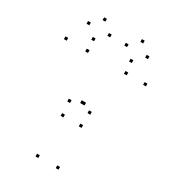

<svg xmlns="http://www.w3.org/2000/svg" viewBox="-230 -1083 1080 1210"><g transform="rotate(30 310.0 -478.0)"><path d="M393.7 -390.4V-410.4H373.7V-390.4ZM246.5 -390.4V-410.4H226.5V-390.4ZM246.5 10V-10H226.5V10ZM393.7 10V-10H373.7V10ZM255.6 -290.7V-310.7H235.6V-290.7ZM387.8 -290.7V-310.7H367.8V-290.7ZM608.2 -720V-740H588.2V-720ZM468.5 -720V-740H448.5V-720ZM333.2 -422.5V-442.5H313.2V-422.5ZM321.8 -422.5V-442.5H301.8V-422.5ZM186.9 -720V-740H166.9V-720ZM31.8 -720V-740H11.8V-720ZM258.6 -875.1V-895.1H238.6V-875.1ZM182.9 -945.8V-965.8H162.9V-945.8ZM106.8 -875.1V-895.1H86.8V-875.1ZM182.9 -803.2V-823.2H162.9V-803.2ZM533.4 -875.1V-895.1H513.4V-875.1ZM457.8 -945.8V-965.8H437.8V-945.8ZM381.6 -875.1V-895.1H361.6V-875.1ZM457.8 -803.2V-823.2H437.8V-803.2Z"/></g></svg>

Font: Monaspace Argon Dots Var
Style: Regular
Weight: 400
Designer: Riley Cran and the Lettermatic Team
Version: Version 1.100 (Monaspace Argon Dots)